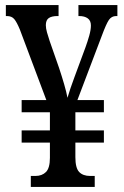

<svg xmlns="http://www.w3.org/2000/svg" viewBox="-20 -734 486 754"><path d="M101 0V-43H119Q145 -43 160.5 -58.5Q176 -74 176 -114V-174H65V-222H176V-293H65V-341H162L58 -618Q46 -647 36 -659Q26 -671 7 -671H3V-714H210V-671H206Q183 -671 171.5 -663Q160 -655 160 -635Q160 -623 164.5 -607Q169 -591 175 -573L212 -467Q223 -434 232 -403Q241 -372 245 -350Q250 -367 257 -388Q264 -409 272 -430L316 -549Q324 -571 330.5 -594Q337 -617 337 -634Q337 -653 324.5 -662Q312 -671 291 -671H288V-714H441V-671H436Q418 -671 407.5 -655.5Q397 -640 380 -594L284 -341H388V-293H276V-222H388V-174H276V-117Q276 -74 291 -58.5Q306 -43 334 -43H352V0Z"/></svg>

Font: Noto Serif Hebrew ExtraCondensed Medium
Style: Regular
Weight: 500
Width: 2
Designer: Monotype Design Team
Foundry: Monotype Imaging Inc.
Version: Version 2.004; ttfautohint (v1.8.4.7-5d5b)